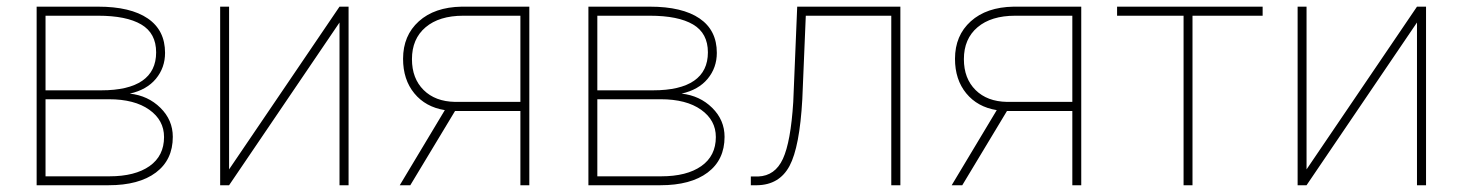

<svg xmlns="http://www.w3.org/2000/svg" viewBox="-20 -548 4322 568"><path d="M88.4 0V-528.3H270Q366.2 -528.3 417.2 -493.4Q468.3 -458.5 468.3 -391.6Q468.3 -347.7 441.2 -314.9Q414.1 -282.2 363.8 -271H364.3Q418 -265.1 454.6 -229Q491.2 -192.9 491.2 -143.1Q491.2 -75.2 441.2 -37.6Q391.1 0 301.3 0ZM114.7 -254.4V-26.4H303.7Q379.4 -26.4 422.4 -56.6Q465.3 -86.9 465.3 -142.6Q465.3 -192.4 421.6 -223.4Q377.9 -254.4 302.2 -254.4ZM114.7 -280.8H279.8Q359.9 -280.8 400.9 -309.1Q441.9 -337.4 441.9 -393.1Q441.9 -449.7 397.9 -475.6Q354 -501.5 270 -501.5H114.7Z M984.4 -528.3H1011.2V0H984.4V-481.4L657.7 0H631.3V-528.3H657.7V-46.9Z M1545.9 -528.3V0H1519.5V-219.7H1326.2L1193.8 0H1162.6L1295.9 -222.2Q1238.8 -231.4 1205.6 -272Q1172.4 -312.5 1172.4 -374Q1172.4 -442.9 1219 -484.9Q1265.6 -526.9 1345.7 -528.3ZM1198.7 -373Q1198.7 -315.9 1233.2 -281.7Q1267.6 -247.6 1326.2 -246.6H1519.5V-501.5H1350.6Q1279.3 -501.5 1239 -467.3Q1198.7 -433.1 1198.7 -373Z M1720.7 0V-528.3H1902.3Q1998.5 -528.3 2049.6 -493.4Q2100.6 -458.5 2100.6 -391.6Q2100.6 -347.7 2073.5 -314.9Q2046.4 -282.2 1996.1 -271H1996.6Q2050.3 -265.1 2086.9 -229Q2123.5 -192.9 2123.5 -143.1Q2123.5 -75.2 2073.5 -37.6Q2023.4 0 1933.6 0ZM1747.1 -254.4V-26.4H1936Q2011.7 -26.4 2054.7 -56.6Q2097.7 -86.9 2097.7 -142.6Q2097.7 -192.4 2054 -223.4Q2010.3 -254.4 1934.6 -254.4ZM1747.1 -280.8H1912.1Q1992.2 -280.8 2033.2 -309.1Q2074.2 -337.4 2074.2 -393.1Q2074.2 -449.7 2030.3 -475.6Q1986.3 -501.5 1902.3 -501.5H1747.1Z M2643.6 -528.3V0H2616.7V-501.5H2363.8L2353.5 -254.4Q2345.7 -113.3 2315.7 -57.1Q2285.6 -1 2219.7 0H2201.2V-25.9H2223.1Q2272.9 -27.8 2296.1 -78.1Q2319.3 -128.4 2326.7 -246.1L2338.4 -528.3Z M3178.7 -528.3V0H3152.3V-219.7H2959L2826.7 0H2795.4L2928.7 -222.2Q2871.6 -231.4 2838.4 -272Q2805.2 -312.5 2805.2 -374Q2805.2 -442.9 2851.8 -484.9Q2898.4 -526.9 2978.5 -528.3ZM2831.5 -373Q2831.5 -315.9 2866 -281.7Q2900.4 -247.6 2959 -246.6H3152.3V-501.5H2983.4Q2912.1 -501.5 2871.8 -467.3Q2831.5 -433.1 2831.5 -373Z M3715.3 -501.5H3507.8V0H3481.4V-501.5H3284.7V-528.3H3715.3Z M4171.9 -528.3H4198.7V0H4171.9V-481.4L3845.2 0H3818.8V-528.3H3845.2V-46.9Z"/></svg>

Font: Roboto Thin
Style: Regular
Weight: 250
Designer: Google
Version: Version 2.134; 2016